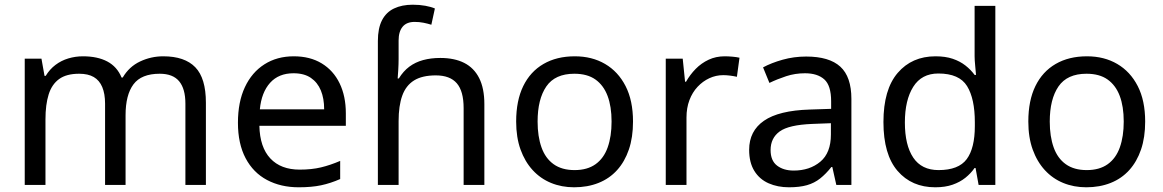

<svg xmlns="http://www.w3.org/2000/svg" viewBox="-20 -785 4935 815"><path d="M673 -546Q764 -546 809 -499.5Q854 -453 854 -349V0H767V-345Q767 -408 740.5 -440Q714 -472 658 -472Q580 -472 546.5 -427Q513 -382 513 -296V0H426V-345Q426 -387 414 -415.5Q402 -444 378 -458Q354 -472 316 -472Q262 -472 231 -449.5Q200 -427 186.5 -384Q173 -341 173 -278V0H85V-536H156L169 -463H174Q191 -491 215.5 -509.5Q240 -528 270 -537Q300 -546 332 -546Q394 -546 435.5 -524Q477 -502 496 -456H501Q528 -502 574.5 -524Q621 -546 673 -546Z M1227 -546Q1296 -546 1345.5 -516Q1395 -486 1421.5 -431.5Q1448 -377 1448 -304V-251H1081Q1083 -160 1127.5 -112.5Q1172 -65 1252 -65Q1303 -65 1342.5 -74.5Q1382 -84 1424 -102V-25Q1383 -7 1343 1.5Q1303 10 1248 10Q1172 10 1113.5 -21Q1055 -52 1022.5 -113.5Q990 -175 990 -264Q990 -352 1019.5 -415Q1049 -478 1102.5 -512Q1156 -546 1227 -546ZM1226 -474Q1163 -474 1126.5 -433.5Q1090 -393 1083 -321H1356Q1356 -367 1342 -401Q1328 -435 1299.5 -454.5Q1271 -474 1226 -474Z M1584 -611Q1584 -665 1601.5 -699Q1619 -733 1652.5 -749Q1686 -765 1732 -765Q1761 -765 1785.5 -760.5Q1810 -756 1826 -749L1811 -680Q1795 -685 1777.5 -688.5Q1760 -692 1740 -692Q1706 -692 1689 -671.5Q1672 -651 1672 -613V-535Q1672 -513 1670.5 -488Q1669 -463 1668 -452H1673Q1692 -483 1717.5 -502Q1743 -521 1776 -530Q1809 -539 1849 -539Q1909 -539 1950.5 -518Q1992 -497 2014 -453.5Q2036 -410 2036 -343V0H1948V-326Q1948 -398 1919 -431.5Q1890 -465 1830 -465Q1772 -465 1737.5 -443.5Q1703 -422 1687.5 -379Q1672 -336 1672 -271V0H1584Z M2667 -269Q2667 -202 2649.5 -150.5Q2632 -99 2599.5 -63Q2567 -27 2520.5 -8.5Q2474 10 2417 10Q2364 10 2319 -8.5Q2274 -27 2241 -63Q2208 -99 2189.5 -150.5Q2171 -202 2171 -269Q2171 -358 2201 -419.5Q2231 -481 2287 -513.5Q2343 -546 2420 -546Q2493 -546 2548.5 -513.5Q2604 -481 2635.5 -419.5Q2667 -358 2667 -269ZM2262 -269Q2262 -206 2278.5 -159.5Q2295 -113 2330 -88Q2365 -63 2419 -63Q2473 -63 2508 -88Q2543 -113 2559.5 -159.5Q2576 -206 2576 -269Q2576 -333 2559 -378Q2542 -423 2507.5 -447.5Q2473 -472 2418 -472Q2336 -472 2299 -418Q2262 -364 2262 -269Z M3056 -546Q3071 -546 3088.5 -544.5Q3106 -543 3119 -540L3108 -459Q3095 -462 3079.5 -464Q3064 -466 3050 -466Q3019 -466 2991 -453Q2963 -440 2941 -416.5Q2919 -393 2906.5 -360Q2894 -327 2894 -286V0H2806V-536H2878L2888 -438H2892Q2909 -468 2933 -492.5Q2957 -517 2988 -531.5Q3019 -546 3056 -546Z M3402 -545Q3500 -545 3547 -502Q3594 -459 3594 -365V0H3530L3513 -76H3509Q3486 -47 3461.5 -27.5Q3437 -8 3405.5 1Q3374 10 3329 10Q3281 10 3242.5 -7Q3204 -24 3182 -59.5Q3160 -95 3160 -149Q3160 -229 3223 -272.5Q3286 -316 3417 -320L3508 -323V-355Q3508 -422 3479 -448Q3450 -474 3397 -474Q3355 -474 3317 -461.5Q3279 -449 3246 -433L3219 -499Q3254 -518 3302 -531.5Q3350 -545 3402 -545ZM3428 -259Q3328 -255 3289.5 -227Q3251 -199 3251 -148Q3251 -103 3278.5 -82Q3306 -61 3349 -61Q3417 -61 3462 -98.5Q3507 -136 3507 -214V-262Z M3950 10Q3850 10 3790 -59.5Q3730 -129 3730 -267Q3730 -405 3790.5 -475.5Q3851 -546 3951 -546Q3993 -546 4024 -535.5Q4055 -525 4078 -507Q4101 -489 4117 -467H4123Q4122 -480 4119.5 -505.5Q4117 -531 4117 -546V-760H4205V0H4134L4121 -72H4117Q4101 -49 4078 -30.5Q4055 -12 4023.5 -1Q3992 10 3950 10ZM3964 -63Q4049 -63 4083.5 -109.5Q4118 -156 4118 -250V-266Q4118 -366 4085 -419.5Q4052 -473 3963 -473Q3892 -473 3856.5 -416.5Q3821 -360 3821 -265Q3821 -169 3856.5 -116Q3892 -63 3964 -63Z M4841 -269Q4841 -202 4823.5 -150.5Q4806 -99 4773.5 -63Q4741 -27 4694.5 -8.5Q4648 10 4591 10Q4538 10 4493 -8.5Q4448 -27 4415 -63Q4382 -99 4363.5 -150.5Q4345 -202 4345 -269Q4345 -358 4375 -419.5Q4405 -481 4461 -513.5Q4517 -546 4594 -546Q4667 -546 4722.5 -513.5Q4778 -481 4809.5 -419.5Q4841 -358 4841 -269ZM4436 -269Q4436 -206 4452.5 -159.5Q4469 -113 4504 -88Q4539 -63 4593 -63Q4647 -63 4682 -88Q4717 -113 4733.5 -159.5Q4750 -206 4750 -269Q4750 -333 4733 -378Q4716 -423 4681.5 -447.5Q4647 -472 4592 -472Q4510 -472 4473 -418Q4436 -364 4436 -269Z"/></svg>

Font: utamil05
Style: Book
Weight: 400
Designer: Jelle Bosma - Monotype Design Team
Foundry: Monotype Imaging Inc.
Version: Version 2.003